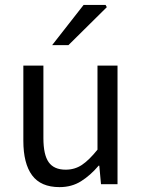

<svg xmlns="http://www.w3.org/2000/svg" viewBox="-20 -755 584 787"><path d="M224 12Q147.3 12 111.5 -36.5Q75.7 -85 75.7 -178V-486H157.9V-188.7Q157.9 -120.8 179.5 -90.2Q201.2 -59.5 249.3 -59.5Q286.4 -59.5 315.7 -79Q345 -98.5 379.6 -141.5V-486H461.7V0H394L387 -75.9H384.3Q350.8 -36.3 312.4 -12.2Q274 12 224 12ZM193.7 -570 322.6 -734.7H412.9L417.8 -725.6L260.5 -570Z"/></svg>

Font: Source Sans 3
Style: Regular
Weight: 200
Designer: Paul D. Hunt
Foundry: Adobe
Version: Version 3.046;hotconv 1.0.118;makeotfexe 2.5.65603